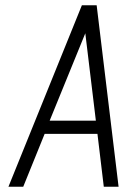

<svg xmlns="http://www.w3.org/2000/svg" viewBox="-20 -707 483 727"><path d="M12 0H68L149 -200H349L373 0H429L346 -687H290ZM168 -250 303 -581 343 -250Z"/></svg>

Font: Secuela ExtLt
Style: Italic
Weight: 200
Italic angle: -8°
Designer: Fernando Haro
Foundry: deFharo
Version: Version 1.704